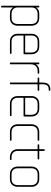

<svg xmlns="http://www.w3.org/2000/svg" viewBox="1203 -1946 896 3342"><g transform="rotate(90 1651.0 -275.0)"><path d="M102 153H88Q80 153 80 144V-501Q80 -510 88 -510H102Q110 -510 110 -501V-458H114Q142 -510 220 -510H294Q355 -510 391.5 -473Q428 -436 428 -374V-136Q428 -74 391.5 -37Q355 0 294 0H220Q142 0 114 -52H110V144Q110 153 102 153ZM222 -28H294Q344 -28 371 -57Q398 -86 398 -137V-373Q398 -424 371 -453Q344 -482 294 -482H222Q172 -482 141 -455Q110 -428 110 -378V-132Q110 -82 141 -55Q172 -28 222 -28Z M907 0H702Q641 0 604.5 -37Q568 -74 568 -136V-374Q568 -436 604.5 -473Q641 -510 702 -510H790Q851 -510 887.5 -473Q924 -436 924 -374V-247Q924 -237 915 -237H607Q598 -237 598 -229V-137Q598 -86 625 -57Q652 -28 702 -28H907Q916 -28 916 -20V-8Q916 0 907 0ZM607 -265H885Q894 -265 894 -273V-373Q894 -424 867 -453Q840 -482 790 -482H702Q652 -482 625 -453Q598 -424 598 -373V-273Q598 -265 607 -265Z M1091 0H1077Q1069 0 1069 -9V-501Q1069 -510 1077 -510H1091Q1099 -510 1099 -501V-456H1103Q1114 -476 1141.5 -493Q1169 -510 1213 -510H1253Q1262 -510 1262 -502V-490Q1262 -482 1253 -482H1212Q1161 -482 1130 -450Q1099 -418 1099 -363V-9Q1099 0 1091 0Z M1456 -510H1550Q1559 -510 1559 -502V-490Q1559 -482 1550 -482H1456Q1447 -482 1447 -474V-9Q1447 0 1439 0H1425Q1417 0 1417 -9V-474Q1417 -482 1408 -482H1340Q1331 -482 1331 -490V-502Q1331 -510 1340 -510H1408Q1417 -510 1417 -518V-569Q1417 -703 1535 -703H1550Q1559 -703 1559 -695V-683Q1559 -675 1550 -675H1535Q1487 -675 1467 -648.5Q1447 -622 1447 -568V-518Q1447 -510 1456 -510Z M1991 0H1786Q1725 0 1688.5 -37Q1652 -74 1652 -136V-374Q1652 -436 1688.5 -473Q1725 -510 1786 -510H1874Q1935 -510 1971.5 -473Q2008 -436 2008 -374V-247Q2008 -237 1999 -237H1691Q1682 -237 1682 -229V-137Q1682 -86 1709 -57Q1736 -28 1786 -28H1991Q2000 -28 2000 -20V-8Q2000 0 1991 0ZM1691 -265H1969Q1978 -265 1978 -273V-373Q1978 -424 1951 -453Q1924 -482 1874 -482H1786Q1736 -482 1709 -453Q1682 -424 1682 -373V-273Q1682 -265 1691 -265Z M2428 -20V-8Q2428 0 2419 0H2277Q2216 0 2179.5 -37Q2143 -74 2143 -136V-374Q2143 -436 2179.5 -473Q2216 -510 2277 -510H2419Q2428 -510 2428 -502V-490Q2428 -482 2419 -482H2277Q2227 -482 2200 -453Q2173 -424 2173 -373V-137Q2173 -86 2200 -57Q2227 -28 2277 -28H2419Q2428 -28 2428 -20Z M2568 -482H2502Q2493 -482 2493 -490V-502Q2493 -510 2502 -510H2568Q2577 -510 2577 -518V-596Q2577 -605 2585 -605H2599Q2607 -605 2607 -596V-518Q2607 -510 2616 -510H2745Q2754 -510 2754 -502V-490Q2754 -482 2745 -482H2616Q2607 -482 2607 -474V-134Q2607 -84 2636.5 -56Q2666 -28 2717 -28H2755Q2764 -28 2764 -20V-8Q2764 0 2755 0H2717Q2655 0 2616 -36Q2577 -72 2577 -133V-474Q2577 -482 2568 -482Z M3098 0H3013Q2952 0 2915.5 -37Q2879 -74 2879 -136V-374Q2879 -436 2915.5 -473Q2952 -510 3013 -510H3098Q3159 -510 3195.5 -473Q3232 -436 3232 -374V-136Q3232 -74 3195.5 -37Q3159 0 3098 0ZM3013 -28H3098Q3148 -28 3175 -57Q3202 -86 3202 -137V-373Q3202 -424 3175 -453Q3148 -482 3098 -482H3013Q2963 -482 2936 -453Q2909 -424 2909 -373V-137Q2909 -86 2936 -57Q2963 -28 3013 -28Z"/></g></svg>

Font: Rajdhani Light
Style: Regular
Weight: 300
Designer: Satya Rajpurohit, Jyotish Sonowal
Foundry: Indian Type Foundry
Version: Version 1.201;PS 1.0;hotconv 1.0.78;makeotf.lib2.5.61930; tt